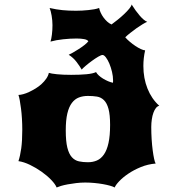

<svg xmlns="http://www.w3.org/2000/svg" viewBox="-20 -829 787 854"><path d="M62 -112.3Q69.8 -135.7 74.5 -169.2Q79.1 -202.6 79.1 -252.4Q79.1 -276.9 77.6 -301Q76.2 -325.2 73.5 -345.9Q70.8 -366.7 67.9 -382.8Q64.9 -398.9 62 -406.7Q70.8 -406.7 83.5 -410.2Q96.2 -413.6 110.1 -420.2Q124 -426.8 138.4 -435.5Q152.8 -444.3 164.8 -455.3Q176.8 -466.3 185.5 -478.8Q194.3 -491.2 197.3 -504.9Q207 -501.5 233.4 -498.8Q259.8 -496.1 296.4 -496.1Q335.9 -496.1 364.5 -498.8Q393.1 -501.5 407.2 -508.3Q411.1 -501 419.4 -493.4Q427.7 -485.8 438.5 -479.2Q449.2 -472.7 460.7 -467.8Q472.2 -462.9 482.4 -460.9Q482.9 -463.9 482.9 -466.6Q482.9 -469.2 482.9 -472.2Q482.9 -489.3 478.3 -509Q473.6 -528.8 466.6 -545.7Q459.5 -562.5 451.2 -573.5Q442.9 -584.5 436 -584.5Q430.2 -584.5 416.7 -576.7Q403.3 -568.8 388.7 -558.1Q374 -547.4 361.1 -536.4Q348.1 -525.4 343.3 -519.5Q334.5 -535.2 320.3 -553.7Q306.2 -572.3 285.6 -585.4Q291.5 -587.9 303.7 -594.7Q315.9 -601.6 329.6 -610.4Q343.3 -619.1 355.2 -628.4Q367.2 -637.7 373 -645.5Q368.7 -652.3 354.2 -655Q339.8 -657.7 320.8 -657.7Q292.5 -657.7 260.7 -654.3Q229 -650.9 204.6 -644Q208.5 -655.8 210.9 -675.3Q213.4 -694.8 213.4 -717.3Q213.4 -727.5 212.4 -738.3Q211.4 -749 209.7 -759.3Q208 -769.5 205.6 -778.6Q203.1 -787.6 200.7 -793.5Q230.5 -786.6 257.8 -783.9Q285.2 -781.2 318.4 -781.2Q331.5 -781.2 345.7 -782Q359.9 -782.7 373.5 -784.2Q387.2 -785.6 399.4 -787.8Q411.6 -790 420.9 -793.5Q422.9 -783.2 428 -772.2Q433.1 -761.2 440.4 -751.2Q447.8 -741.2 456.8 -732.9Q465.8 -724.6 476.1 -720.2Q488.3 -729 503.4 -741.2Q518.6 -753.4 532 -766.1Q545.4 -778.8 554.9 -790.3Q564.5 -801.8 565.4 -809.1Q583 -780.8 601.6 -759.3Q620.1 -737.8 634.8 -731.9Q627 -729 613.8 -720.9Q600.6 -712.9 586.4 -702.9Q572.3 -692.9 558.8 -682.1Q545.4 -671.4 537.1 -663.1Q545.4 -653.3 557.6 -643.1Q569.8 -632.8 582.3 -624.5Q594.7 -616.2 606.4 -610.8Q618.2 -605.5 625.5 -605Q617.7 -570.8 617.7 -535.6Q617.7 -481 636 -435.1Q654.3 -389.2 688.5 -358.4Q680.2 -356.9 673.6 -348.6Q667 -340.3 662.4 -327.6Q657.7 -314.9 655.3 -298.3Q652.8 -281.7 652.8 -264.2Q652.8 -236.3 654.5 -209.5Q656.2 -182.6 659.2 -160.4Q662.1 -138.2 665.5 -122.6Q668.9 -106.9 672.4 -101.6Q637.2 -98.6 606 -85.7Q574.7 -72.8 550.3 -56.2Q525.9 -39.6 510 -22.7Q494.1 -5.9 490.2 4.9Q483.4 1 469.7 -2.9Q456.1 -6.8 438.2 -10Q420.4 -13.2 399.9 -15.1Q379.4 -17.1 358.9 -17.1Q338.4 -17.1 318.4 -14.6Q298.3 -12.2 281.2 -9Q264.2 -5.9 251.2 -2Q238.3 2 231.9 4.9Q226.1 -9.8 207.8 -28.8Q189.5 -47.9 165 -65.2Q140.6 -82.5 113.3 -95.7Q85.9 -108.9 62 -112.3ZM376.5 -651.9Q377.4 -654.8 377.4 -655.3ZM272.5 -249Q272.5 -200.7 279.5 -172.4Q286.6 -144 299.8 -129.6Q313 -115.2 331.1 -111.3Q349.1 -107.4 371.1 -107.4Q393.1 -107.4 411.1 -115.2Q429.2 -123 442.4 -142.1Q455.6 -161.1 462.6 -193.1Q469.7 -225.1 469.7 -273.4Q469.7 -318.8 462.6 -344.7Q455.6 -370.6 442.4 -383.5Q429.2 -396.5 411.1 -399.4Q393.1 -402.3 371.1 -402.3Q349.1 -402.3 331.1 -395.5Q313 -388.7 299.8 -371.3Q286.6 -354 279.5 -324.2Q272.5 -294.4 272.5 -249Z"/></svg>

Font: Arbutus
Style: Regular
Weight: 400
Designer: Karolina Lach
Foundry: Sorkin Type Co.
Version: Version 1.002